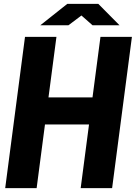

<svg xmlns="http://www.w3.org/2000/svg" viewBox="-20 -970 703 990"><path d="M596.2 -839.8H457L399.9 -890.1L333 -839.8H188L327.1 -950.2H486.8ZM498 -779.8H660.2L558.1 0H396L439 -328.1H211.9L168.9 0H6.8L108.9 -779.8H271L230 -467.8H457Z"/></svg>

Font: Cooper Hewitt
Style: Bold Italic
Weight: 712
Designer: Village Type and Design LLC
Foundry: Cooper Hewitt Smithsonian Design Museum
Version: 1.000